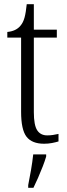

<svg xmlns="http://www.w3.org/2000/svg" viewBox="-20 -678 321 919"><path d="M191 10Q133 10 107 -23.5Q81 -57 81 -143V-498H15V-525Q57 -529 78 -555Q91 -570 97.5 -594Q104 -618 108 -658H142V-536H252V-498H142V-141Q142 -79 158 -54.5Q174 -30 206 -30Q221 -30 233.5 -32Q246 -34 260 -37V-1Q247 3 229 6.5Q211 10 191 10ZM115 208Q122 173 128.5 135.5Q135 98 139 61H201V71Q195 92 184.5 119Q174 146 162 173.5Q150 201 140 221H115Z"/></svg>

Font: Noto Serif Tamil Condensed Light
Style: Regular
Weight: 300
Width: 3
Designer: Indian Type Foundry, Tom Grace, and the Monotype Design Team
Foundry: Monotype Imaging Inc.
Version: Version 2.004; ttfautohint (v1.8.4.7-5d5b)